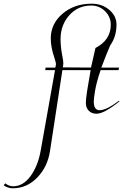

<svg xmlns="http://www.w3.org/2000/svg" viewBox="-218 -614 681 1040"><path d="M120 -234 53 203Q40 290 -16.5 348Q-73 406 -149 406Q-174 406 -198 390L-190 379Q-169 395 -147 395Q-93 395 -53 340.5Q-13 286 2 204L80 -234H27L29 -248H82Q85 -261 85 -265Q85 -277 76 -303Q57 -359 57 -406Q57 -485 120.5 -539.5Q184 -594 279 -594Q334 -594 373.5 -561Q413 -528 413 -481Q413 -416 379 -368Q363 -333 331 -248H427L424 -234H327Q305 -170 297 -123Q290 -83 290 -63Q290 -17 322 -17Q358 -17 426 -68L429 -65Q346 2 305 2Q279 2 263 -14Q247 -30 247 -57Q247 -76 254 -122L273 -234ZM275 -248 299 -354Q382 -397 382 -480Q382 -523 351 -553.5Q320 -584 276 -584Q204 -584 157 -531Q110 -478 110 -402Q110 -361 119 -314Q125 -286 125 -272Q125 -263 124 -259L122 -249Z"/></svg>

Font: Kleymissky
Style: Regular
Weight: 500
Italic angle: -8°
Designer: gluk
Foundry: gluk
Version: Version 0.283